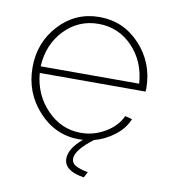

<svg xmlns="http://www.w3.org/2000/svg" viewBox="-79 -596 738 833"><g transform="rotate(10 289.5 -179.5)"><path d="M546 -260Q546 -249 545 -244H79Q87 -149 150 -84Q213 -19 299 -19Q356 -19 406 -48.5Q456 -78 477 -124L508 -116Q492 -75 452 -43.5Q412 -12 361 2Q286 59 286 97Q286 115 302.5 125.5Q319 136 359 144L346 169Q257 156 257 101Q257 58 314 9Q308 10 297 10Q192 10 118 -70.5Q44 -151 44 -263Q44 -373 116 -450.5Q188 -528 293 -528Q399 -528 472 -449.5Q545 -371 546 -260ZM78 -273H512Q505 -371 443.5 -434.5Q382 -498 294 -498Q206 -498 144.5 -434Q83 -370 78 -273Z"/></g></svg>

Font: Raleway-v4020 ExtraLight
Style: Regular
Weight: 275
Designer: Matt McInerney, Pablo Impallari, Rodrigo Fuenzalida
Foundry: Matt McInerney, Pablo Impallari, Rodrigo Fuenzalida
Version: Version 4.020;PS 004.020;hotconv 1.0.88;makeotf.lib2.5.64775